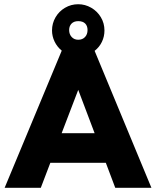

<svg xmlns="http://www.w3.org/2000/svg" viewBox="-20 -888 738 908"><path d="M272 -648.5Q250.5 -666 238.2 -691.2Q226 -716.5 226 -744Q226 -777.5 242.5 -806Q259 -834.5 287.5 -851.2Q316 -868 350 -868Q382.5 -868 411.2 -851.5Q440 -835 457 -806.5Q474 -778 474 -744Q474 -715 461.8 -689.8Q449.5 -664.5 427.5 -647.5L696 0H525L480.5 -118H218L173 0H2ZM427.5 -258 350 -463 271.5 -258ZM350 -700Q370 -700 382 -712.8Q394 -725.5 394 -746Q394 -765.5 382.8 -776.8Q371.5 -788 350 -788Q329.5 -788 318.2 -776.2Q307 -764.5 307 -746Q307 -726 319 -713Q331 -700 350 -700Z"/></svg>

Font: HK Grotesk Black
Style: Regular
Weight: 900
Designer: Alfredo Marco Pradil
Foundry: Hanken Design Co.
Version: Version 3.001